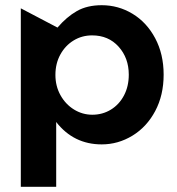

<svg xmlns="http://www.w3.org/2000/svg" viewBox="-20 -544 681 738"><path d="M371 11Q434 11 489 -22.5Q544 -56 576.5 -117Q609 -178 609 -257Q609 -336 576.5 -397Q544 -458 489.5 -491Q435 -524 371 -524Q315 -524 275.5 -501.5Q236 -479 201 -438L60 -512V174H196V-75Q263 11 371 11ZM475 -257Q475 -212 456.5 -177Q438 -142 406 -122.5Q374 -103 335 -103Q297 -103 264.5 -123Q232 -143 212.5 -178Q193 -213 193 -256Q193 -300 212 -334.5Q231 -369 263 -388.5Q295 -408 334 -408Q397 -408 436 -364.5Q475 -321 475 -257Z"/></svg>

Font: Geom SemiBold
Style: Bold
Weight: 600
Version: Version 1.102